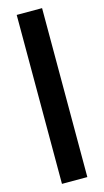

<svg xmlns="http://www.w3.org/2000/svg" viewBox="-131 -721 512 943"><g transform="rotate(-15 124.5 -249.5)"><path d="M60 -679H189V180H60Z"/></g></svg>

Font: Grenze Black
Style: Regular
Weight: 900
Designer: Renata Polastri
Foundry: Omnibus-Type
Version: Version 1.002; ttfautohint (v1.8)